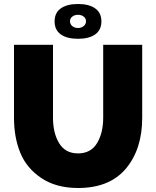

<svg xmlns="http://www.w3.org/2000/svg" viewBox="-20 -934 781 960"><path d="M370 -167Q434 -167 465 -218Q496 -269 496 -345V-710H691V-345Q691 -188 609.5 -91Q528 6 370 6Q261 6 187 -43.5Q113 -93 81.5 -170Q50 -247 50 -345V-710H245V-345Q245 -268 276 -217.5Q307 -167 370 -167ZM284 -762Q253 -784 253 -827Q253 -870 284 -892Q315 -914 370 -914Q425 -914 456 -892Q487 -870 487 -827Q487 -784 456 -762Q425 -740 370 -740Q315 -740 284 -762ZM330 -828Q330 -813 341.5 -803.5Q353 -794 370 -794Q387 -794 398.5 -803.5Q410 -813 410 -828Q410 -842 398.5 -851Q387 -860 370 -860Q353 -860 341.5 -851Q330 -842 330 -828Z"/></svg>

Font: Raleway
Style: Heavy
Weight: 900
Designer: Matt McInerney, Pablo Impallari, Rodrigo Fuenzalida
Foundry: Matt McInerney, Pablo Impallari, Rodrigo Fuenzalida
Version: Version 2.001